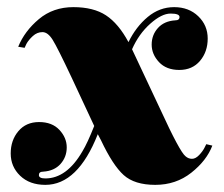

<svg xmlns="http://www.w3.org/2000/svg" viewBox="-20 -508 629 538"><path d="M350 -370 429 -202Q484 -82 500 -70Q508 -63 518 -63Q528 -63 538 -73.5Q548 -84 553 -94L558 -104L575 -100Q559 -58 516 -24Q473 10 415 10Q357 10 326.5 -17.5Q296 -45 263 -115L254 -132Q198 10 107 10Q63 10 36.5 -15.5Q10 -41 10 -78Q10 -115 31.5 -140.5Q53 -166 89.5 -166Q126 -166 146.5 -144Q167 -122 167 -95Q167 -68 149.5 -48.5Q132 -29 101 -27Q89 -27 89 -17.5Q89 -8 107 -8Q167 -8 211 -84Q225 -107 244 -155L181 -290Q141 -375 127.5 -396.5Q114 -418 99 -418Q84 -418 72 -407Q60 -396 54 -385L49 -374L31 -377Q49 -421 89 -454.5Q129 -488 185.5 -488Q242 -488 277 -465Q312 -442 340 -390Q361 -433 394 -460.5Q427 -488 468 -488Q509 -488 535.5 -462.5Q562 -437 562 -400Q562 -363 540.5 -337.5Q519 -312 482.5 -312Q446 -312 425.5 -334Q405 -356 405 -383Q405 -410 422.5 -429.5Q440 -449 471 -451Q483 -451 483 -460.5Q483 -470 458 -470Q433 -470 401 -441.5Q369 -413 350 -370Z"/></svg>

Font: Elsie Black
Style: Regular
Weight: 900
Designer: Alejandro Inler
Foundry: Alejandro Inler
Version: 1.002